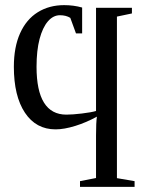

<svg xmlns="http://www.w3.org/2000/svg" viewBox="-20 -724 561 744"><path d="M290 0V-22L352.1 -34.2V-198.7Q352.1 -250 355.5 -272Q314.9 -249.5 271.7 -236.1Q228.5 -222.7 195.3 -222.7Q119.6 -222.7 76.7 -287.1Q33.7 -351.6 33.7 -465.3Q33.7 -541.5 57.9 -595.2Q82 -648.9 126.2 -676.5Q170.4 -704.1 228.5 -704.1Q265.6 -704.1 298.3 -694.8V-594.7H274.4L252.4 -654.8Q235.8 -665 212.4 -665Q186 -665 165.5 -641.1Q145 -617.2 133.3 -572.8Q121.6 -528.3 121.6 -465.3Q121.6 -279.8 237.3 -279.8Q261.2 -279.8 297.6 -284.2Q334 -288.6 352.1 -293.9V-693.8H491.2V-671.9L433.1 -659.7V-33.7L501.5 -22V0Z"/></svg>

Font: Times New Roman
Style: Regular
Weight: 400
Designer: Steve Matteson
Foundry: Ascender Corporation
Version: Version 2.00.3